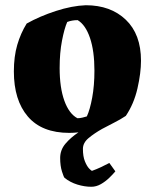

<svg xmlns="http://www.w3.org/2000/svg" viewBox="-20 -496 584 734"><path d="M329 218Q303 218 275.5 209.5Q248 201 227 184Q224 182 217 160Q210 138 210 108Q210 77 230.5 53Q251 29 280 10Q261 12 245 12Q140 12 86.5 -50.5Q33 -113 33 -223Q33 -280 46 -324.5Q59 -369 82 -406Q132 -434 193.5 -454Q255 -474 308 -476Q403 -476 461 -420.5Q519 -365 519 -264Q519 -217 505.5 -158Q492 -99 461 -53Q440 -39 416 -27Q392 -15 370 -3Q340 14 318.5 32Q297 50 297 73Q297 102 304.5 120.5Q312 139 320.5 148Q329 157 332 157Q349 151 366 143Q383 135 398 127L421 159Q412 170 397.5 184Q383 198 365.5 208Q348 218 329 218ZM276 -44Q285 -44 295.5 -46.5Q306 -49 312 -51Q324 -77 332.5 -123Q341 -169 341 -226Q341 -301 324 -351Q307 -401 277 -419Q255 -419 237 -412Q226 -387 217 -340.5Q208 -294 208 -236Q208 -161 226 -111Q244 -61 276 -44Z"/></svg>

Font: Labrada ExtraBold
Style: Regular
Weight: 800
Designer: Mercedes Jáuregui
Foundry: Omnibus-Type Team
Version: Version 1.000; ttfautohint (v1.8.4.7-5d5b)